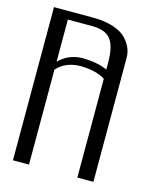

<svg xmlns="http://www.w3.org/2000/svg" viewBox="-117 -876 797 959"><g transform="rotate(15 281.0 -396.0)"><path d="M125 -750V-532.2Q175.8 -583 250 -583Q325.2 -581.1 375 -558.6V-596.7Q375 -676.8 347.7 -713.4Q320.3 -750 250 -750ZM42 -792H250Q308.6 -791 351.6 -776.4Q394.5 -761.7 416.5 -738.3Q438.5 -714.8 448.2 -690.9Q458 -667 458 -641.6V0H375V-510.7Q330.1 -540 250 -542Q169.9 -542 125 -491.2V0H42Z"/></g></svg>

Font: wanta
Style: Medium
Weight: 500
Version: Version 0.91